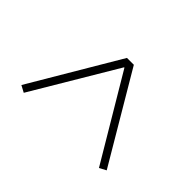

<svg xmlns="http://www.w3.org/2000/svg" viewBox="-75 -882 751 751"><g transform="rotate(45 300.0 -507.0)"><path d="M508 -316 301 -664H299L92 -316L64 -331L281 -698H319L536 -331Z"/></g></svg>

Font: IBM Plex Sans Thai ExtraLight
Style: Regular
Weight: 200
Designer: Mike Abbink, Paul van der Laan, Pieter van Rosmalen, Ben Mitchell, Mark Frömberg
Foundry: Bold Monday
Version: Version 1.1